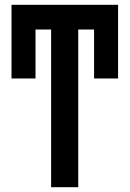

<svg xmlns="http://www.w3.org/2000/svg" viewBox="-20 -780 540 800"><path d="M193 0H306V-657H372V-453H472V-760H28V-453H128V-657H193Z"/></svg>

Font: Noto Sans Mono ExtraCondensed SemiBold
Style: Regular
Weight: 600
Width: 2
Designer: Monotype Design Team
Foundry: Monotype Imaging Inc.
Version: Version 2.014